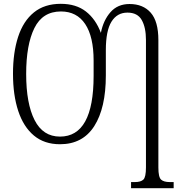

<svg xmlns="http://www.w3.org/2000/svg" viewBox="-20 -745 943 1005"><path d="M666 240V208H686Q717 208 730.5 195Q744 182 744 131V-536Q744 -601 722 -640Q700 -679 647 -679Q593 -679 563.5 -631.5Q534 -584 534 -483V-350Q534 -180 473.5 -85Q413 10 294 10Q212 10 157.5 -35.5Q103 -81 75.5 -164Q48 -247 48 -359Q48 -470 75 -552.5Q102 -635 157.5 -680Q213 -725 298 -725Q378 -725 429.5 -685Q481 -645 508 -573Q521 -639 558.5 -681.5Q596 -724 658 -724Q729 -724 769 -678.5Q809 -633 809 -535V132Q809 182 823 195Q837 208 869 208H889V240ZM294 -30Q470 -30 470 -348V-428Q470 -553 426 -619Q382 -685 299 -685Q203 -685 160 -598Q117 -511 117 -358Q117 -203 161 -116.5Q205 -30 294 -30Z"/></svg>

Font: Noto Serif Condensed Light
Style: Regular
Weight: 300
Width: 3
Designer: Monotype Design Team
Foundry: Monotype Imaging Inc.
Version: Version 2.013